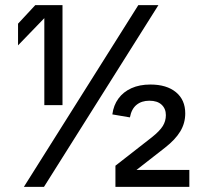

<svg xmlns="http://www.w3.org/2000/svg" viewBox="-20 -725 805 745"><path d="M152 -317V-654.6L50 -549V-633.1L116.8 -705H222.5V-317ZM72.7 0 516.6 -705H594.6L150.7 0ZM427.9 0V-82L569.7 -192.7Q599.8 -216.7 611.7 -236Q623.6 -255.3 623.6 -278.3Q623.6 -303.3 607.1 -318.7Q590.7 -334.2 559.5 -334.2Q529.4 -334.2 509.8 -318.2Q490.2 -302.3 484.1 -269.5L415.9 -281.1Q420.5 -316.6 439.5 -342.5Q458.4 -368.5 489.8 -382.7Q521.3 -397 563.5 -397Q626.7 -397 662.8 -367.2Q698.8 -337.5 698.8 -285Q698.8 -247.3 679.7 -215.4Q660.6 -183.5 620.3 -152L509.4 -65.5H714.7V0Z"/></svg>

Font: TikTok Sans Light
Style: Regular
Weight: 300
Version: Version 4.000